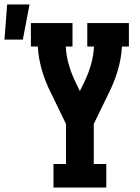

<svg xmlns="http://www.w3.org/2000/svg" viewBox="-107 -838 627 858"><path d="M132 0V-105H188V-284L119 -426Q95 -474 80 -525.5Q65 -577 62 -630H31V-735H217V-630H187Q189 -589 200.5 -549Q212 -509 230 -472L250 -431L270 -472Q288 -509 299.5 -549Q311 -589 313 -630H283V-735H469V-630H438Q435 -577 420 -525.5Q405 -474 381 -426L312 -284V-105H368V0ZM-87 -661 -75 -818H25L-5 -661Z"/></svg>

Font: Iosevka Curly Slab Extrabold
Style: Regular
Weight: 800
Monospace: yes
Designer: Belleve Invis
Foundry: Belleve Invis
Version: Version 22.1.2; ttfautohint (v1.8.4)